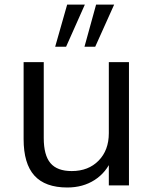

<svg xmlns="http://www.w3.org/2000/svg" viewBox="-20 -811 661 840"><path d="M544.2 0H456.1V-115.1H469Q445.4 -56.8 394.2 -23.7Q343 9.3 274.5 9.3Q177.6 9.3 130.4 -42.9Q83.3 -95.1 83.3 -202.4V-539.1H171.4V-207.4Q171.4 -132.1 200.7 -97.4Q230.1 -62.6 293.7 -62.6Q366.8 -62.6 411.4 -108.2Q456.1 -153.7 456.1 -228.4V-539.1H544.2ZM400.4 -790.8H479.4L396.6 -606.6H349.6ZM273.8 -790.8H351.2L269.2 -606.6H221.4Z"/></svg>

Font: Min Sans VF VF
Style: Regular
Weight: 400
Designer: Jinseong-Kim, NotoSansCJK, Nunito
Foundry: Jinseong-Kim
Version: Version 1.420;Glyphs 3.1.2 (3151)